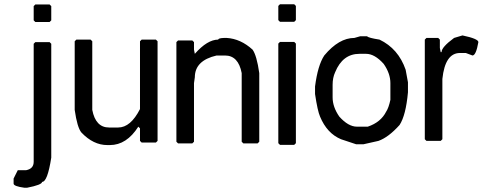

<svg xmlns="http://www.w3.org/2000/svg" viewBox="-20 -677 2289 896"><path d="M145 -656.2H211.4L219.2 -648.4V-582L211.4 -574.2H145L137.2 -582V-648.4ZM145 -480.5H211.4L219.2 -472.7V58.6Q201.7 171.9 176.3 171.9Q176.3 185.5 106 199.2H94.2Q43.5 192.4 43.5 179.7V156.2L63 117.2H102.1Q137.2 110.4 137.2 78.1V-472.7Z M336.4 -492.2H402.8L410.6 -484.4V-164.1Q426.3 -82 488.8 -82H531.7Q589.4 -82 633.3 -168V-484.4L641.1 -492.2H707.5L715.3 -484.4V-19.5L707.5 -11.7H641.1L633.3 -19.5V-78.1L625.5 -85.9Q570.8 0 492.7 0H481Q415.5 0 359.9 -58.6Q340.3 -82 328.6 -164.1V-484.4Z M1025.9 -500H1037.6Q1103 -496.1 1158.7 -445.3Q1178.2 -418 1189.9 -335.9V-15.6L1182.1 -7.8H1115.7L1107.9 -15.6V-335.9Q1092.3 -418 1029.8 -418H990.7Q889.2 -394.5 889.2 -316.4L885.3 -289.1V-15.6L877.4 -7.8H811L803.2 -15.6V-480.5L811 -488.3H877.4L885.3 -480.5V-445.3L889.2 -425.8Q947.8 -492.2 998.5 -492.2Q998.5 -499 1025.9 -500Z M1286.6 -657.2H1353L1360.8 -649.4V-583L1353 -575.2H1286.6L1278.8 -583V-649.4ZM1286.6 -481.4H1353L1360.8 -473.6V-8.8L1353 -1H1286.6L1278.8 -8.8V-473.6Z M1661.1 -507.8H1692.4Q1700.2 -500 1751 -492.2Q1838.9 -450.2 1873 -351.6Q1880.4 -309.6 1883.8 -293V-246.1Q1874 -138.7 1844.7 -93.8Q1793 -36.1 1746.1 -19.5L1676.8 -3.9H1641.6L1571.3 -27.3Q1505.9 -54.7 1473.6 -132.8Q1461.9 -159.2 1450.2 -238.3V-273.4Q1462.9 -372.1 1493.2 -418Q1561.5 -500 1633.8 -500Q1633.8 -500 1661.1 -507.8ZM1532.2 -281.2V-222.7Q1532.2 -177.7 1563.5 -132.8Q1605.5 -85.9 1645.5 -85.9H1696.3Q1757.3 -106.4 1782.2 -156.2Q1793.5 -172.9 1801.8 -210.9V-289.1Q1801.8 -334 1770.5 -378.9Q1728.5 -425.8 1688.5 -425.8H1657.2Q1579.1 -425.8 1543.9 -339.8Q1532.2 -314.5 1532.2 -281.2Z M2138.2 -511.7Q2212.4 -496.1 2212.4 -480.5Q2201.7 -418.9 2185.1 -418L2153.8 -429.7H2126.5Q2057.1 -429.7 2044.4 -308.6V-27.3L2036.6 -19.5H1970.2L1962.4 -27.3V-492.2L1970.2 -500H2024.9L2032.7 -492.2V-453.1L2036.6 -433.6H2040.5Q2040.5 -457 2099.1 -500Z"/></svg>

Font: Urdu Khush Khati
Style: Regular
Weight: 400
Version: Version 001.500